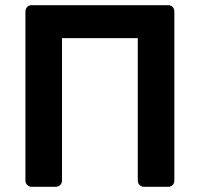

<svg xmlns="http://www.w3.org/2000/svg" viewBox="-20 -720 770 740"><path d="M102 0Q92 0 85 -7Q78 -14 78 -24V-675Q78 -686 84.5 -693Q91 -700 102 -700H628Q639 -700 645.5 -693Q652 -686 652 -675V-24Q652 -14 645.5 -7Q639 0 628 0H535Q525 0 518 -7Q511 -14 511 -24V-573H219V-24Q219 -14 212 -7Q205 0 194 0Z"/></svg>

Font: Rubik AZ
Style: Regular
Weight: 500
Designer: Hubert and Fischer
Foundry: Hubert & Fischer
Version: Version 2.000